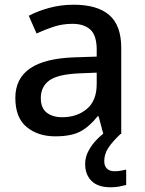

<svg xmlns="http://www.w3.org/2000/svg" viewBox="-20 -568 613 814"><path d="M292 -548Q393 -548 443.5 -504Q494 -460 494 -365V0H418L398 -75H394Q359 -31 320.5 -10.5Q282 10 214 10Q141 10 93 -29.5Q45 -69 45 -153Q45 -235 107.5 -278Q170 -321 298 -325L390 -328V-357Q390 -418 363 -442.5Q336 -467 287 -467Q245 -467 207 -454.5Q169 -442 135 -426L102 -501Q139 -521 188.5 -534.5Q238 -548 292 -548ZM316 -257Q224 -253 188.5 -226.5Q153 -200 153 -152Q153 -110 178 -90.5Q203 -71 244 -71Q306 -71 348 -106Q390 -141 390 -212V-260ZM422 115Q422 136 433.5 147Q445 158 465 158Q481 158 493.5 155.5Q506 153 515 151V216Q500 220 485 223Q470 226 449 226Q395 226 368 199Q341 172 341 127Q341 98 355.5 71Q370 44 392.5 21.5Q415 -1 438 -16L491 0Q457 32 439.5 58.5Q422 85 422 115Z"/></svg>

Font: Noto Sans Tai Tham Medium
Style: Regular
Weight: 500
Designer: Monotype Design Team 2013. Revised by David WIlliams 2020
Foundry: Monotype Imaging Inc.
Version: Version 2.002; ttfautohint (v1.8.4.7-5d5b)